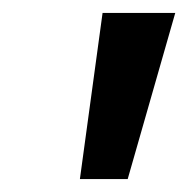

<svg xmlns="http://www.w3.org/2000/svg" viewBox="-20 -734 292 298"><path d="M252 -713.9 178.2 -456.1H104L139.2 -713.9Z"/></svg>

Font: Open Sans Semibold
Style: Italic
Weight: 600
Italic angle: -12°
Foundry: Ascender Corporation
Version: Version 1.10